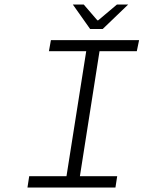

<svg xmlns="http://www.w3.org/2000/svg" viewBox="-20 -840 643 860"><path d="M383.8 -710 306.2 -819.8H355L416 -749H419.9L503.9 -819.8H554.2L439.9 -710ZM103 0 110.8 -50.8H277.8L366.2 -610.8H199.2L208 -660.2H603L592.8 -610.8H425.8L337.9 -50.8H504.9L497.1 0Z"/></svg>

Font: Office Code Pro Light Italic
Style: Regular
Weight: 300
Italic angle: -9°
Designer: Nathan Rutzky & Paul D. Hunt
Foundry: Adobe Systems Incorporated
Version: Version 1.004;PS 001.004;hotconv 1.0.70;makeotf.lib2.5.58329